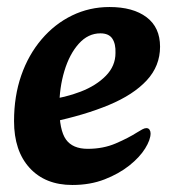

<svg xmlns="http://www.w3.org/2000/svg" viewBox="-20 -511 489 547"><path d="M186 16Q109 16 64.5 -32.5Q20 -81 20 -166Q20 -237 40.5 -296Q61 -355 98.5 -399Q136 -443 185.5 -467Q235 -491 292 -491Q359 -491 397.5 -462Q436 -433 436 -378Q436 -323 398 -282Q360 -241 290.5 -212Q221 -183 126 -163L113 -226Q166 -233 210 -250Q254 -267 281.5 -295Q309 -323 309 -360Q310 -386 300 -401Q290 -416 266 -416Q231 -416 204.5 -386.5Q178 -357 163.5 -309Q149 -261 149 -206Q149 -140 168 -113.5Q187 -87 230 -87Q274 -87 310 -102.5Q346 -118 371 -134Q379 -139 385.5 -142.5Q392 -146 397 -146Q403 -146 406 -141.5Q409 -137 409 -131Q409 -113 393.5 -88Q378 -63 348.5 -39.5Q319 -16 278 0Q237 16 186 16Z"/></svg>

Font: Alkatra Medium
Style: Regular
Weight: 500
Designer: Suman Bhandary
Version: Version 1.100;gftools[0.9.22]